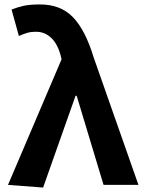

<svg xmlns="http://www.w3.org/2000/svg" viewBox="-20 -832 648 864"><path d="M16 0 257 -565 253 -582Q239 -635 210 -662Q181 -689 143 -689Q117 -689 100 -683.5Q83 -678 65 -670L32 -789Q57 -799 85 -805.5Q113 -812 160 -812Q253 -812 308.5 -754.5Q364 -697 401 -575L603 0H446L325 -401H320L174 12Z"/></svg>

Font: SpoqaHanSansJP-Bold
Style: Regular
Weight: 700
Designer: [Source Han Sans]
Ryoko NISHIZUKA  (kana & ideographs); Paul D. Hunt (Latin, Greek & Cyrillic); Wenlong ZHANG  (bopomofo
Foundry: Spoqa (http://bi.spoqa.com)
Version: Version 1.002.20150607